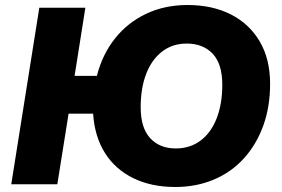

<svg xmlns="http://www.w3.org/2000/svg" viewBox="-20 -736 1127 767"><path d="M680 11Q585 11 513 -24Q441 -59 399.5 -124.5Q358 -190 352 -282H254L209 0H25L137 -705H321L278 -433H367Q389 -519 439.5 -582.5Q490 -646 564 -681Q638 -716 729 -716Q828 -716 902 -678.5Q976 -641 1017.5 -570.5Q1059 -500 1059 -401Q1059 -309 1031.5 -233.5Q1004 -158 954 -103Q904 -48 834 -18.5Q764 11 680 11ZM682 -143Q740 -143 782 -175Q824 -207 846 -264.5Q868 -322 868 -397Q868 -481 829.5 -521.5Q791 -562 726 -562Q669 -562 627.5 -530Q586 -498 564 -441Q542 -384 542 -308Q542 -225 580 -184Q618 -143 682 -143Z"/></svg>

Font: Nunito Sans 12pt Black
Style: Italic
Weight: 900
Italic angle: -9°
Designer: Vernon Adams
Foundry: Vernon Adams
Version: Version 3.101;gftools[0.9.27]